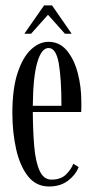

<svg xmlns="http://www.w3.org/2000/svg" viewBox="-20 -683 350 714"><path d="M162.5 10.5Q114 10.5 84 -27.8Q54 -66 40 -128.5Q26 -191 26 -263Q26 -352.5 45.2 -411.2Q64.5 -470 95.2 -498.8Q126 -527.5 160.5 -527.5Q201.5 -527.5 228.5 -495.2Q255.5 -463 269 -412Q282.5 -361 282.5 -304Q282.5 -294.5 282.5 -285Q282.5 -275.5 282 -266.5H102Q102.5 -196.5 107.2 -139.5Q112 -82.5 127 -48.8Q142 -15 171.5 -15Q206 -15 225.5 -34.2Q245 -53.5 252.5 -74L272.5 -62Q262 -33.5 233.5 -11.5Q205 10.5 162.5 10.5ZM160.5 -504.5Q134.5 -504.5 118.8 -451.5Q103 -398.5 102 -289.5H208.5Q208.5 -390.5 198.5 -447.5Q188.5 -504.5 160.5 -504.5ZM70.5 -557.5 144 -663H173.5L246.5 -557.5H221.5L158.5 -628L95.5 -557.5Z"/></svg>

Font: Imbue 50pt
Style: Regular
Weight: 400
Designer: Tyler Finck
Foundry: Etcetera Type Company
Version: Version 1.102; ttfautohint (v1.8.3)